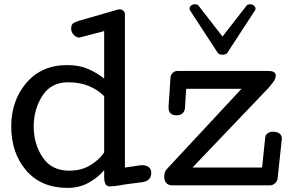

<svg xmlns="http://www.w3.org/2000/svg" viewBox="-20 -894 1404 926"><path d="M34.2 0ZM142.6 -284.2Q142.6 -199.2 185.8 -135Q229 -70.8 313.5 -70.8Q371.6 -70.8 414.1 -96.2Q456.5 -121.6 482.4 -158.2V-430.2Q451.7 -461.4 408.4 -479.2Q365.2 -497.1 308.6 -497.1Q226.1 -497.1 184.3 -431.9Q142.6 -366.7 142.6 -284.2ZM34.2 -284.2Q34.2 -408.7 107.2 -494.4Q180.2 -580.1 304.2 -580.1Q362.3 -580.1 404.8 -561.5Q447.3 -543 482.4 -515.1V-744.1L367.2 -713.9Q365.2 -713.9 364.7 -713.4Q364.3 -712.9 362.3 -712.9Q347.2 -712.9 335.2 -726.3Q323.2 -739.7 323.2 -754.9Q323.2 -775.9 334.2 -782.5Q345.2 -789.1 361.3 -793.9L549.3 -848.1Q550.3 -848.6 552.2 -848.9Q554.2 -849.1 556.6 -849.1Q566.9 -849.1 574.7 -842.5Q582.5 -835.9 582.5 -825.2V-85.9L653.3 -96.2Q655.8 -96.7 659.2 -96.9Q662.6 -97.2 666.5 -97.2Q686 -97.2 697.8 -87.6Q709.5 -78.1 709.5 -61Q709.5 -21.5 666.7 -15.4Q624 -9.3 592.3 -5.9Q573.2 -2.9 549.6 1Q525.9 4.9 510.3 4.9Q493.2 4.9 487.8 -8.3Q482.4 -21.5 482.4 -38.1V-73.2Q454.6 -39.6 409.2 -13.7Q363.8 12.2 306.6 12.2Q178.2 12.2 106.2 -72Q34.2 -156.2 34.2 -284.2ZM772 0ZM1053.2 -629.9Q1046.4 -629.9 1040 -632.1Q1033.7 -634.3 1030.8 -638.2L898.9 -840.3Q896.5 -843.3 895.3 -846.4Q894 -849.6 894 -852.5Q894 -861.3 902.3 -867.4Q910.6 -873.5 920.4 -873.5Q924.8 -873.5 929.4 -872.3Q934.1 -871.1 937 -867.2L1053.2 -717.8L1169.4 -867.2Q1172.4 -871.1 1177 -872.3Q1181.6 -873.5 1186 -873.5Q1195.8 -873.5 1204.1 -867.4Q1212.4 -861.3 1212.4 -852.5Q1212.4 -849.6 1211.2 -846.4Q1210 -843.3 1207.5 -840.3L1075.7 -638.2Q1072.8 -634.3 1066.4 -632.1Q1060.1 -629.9 1053.2 -629.9ZM1272 -551.8Q1293.5 -551.8 1301.8 -545.7Q1310.1 -539.6 1310.1 -530.3Q1310.1 -513.7 1294.4 -493.7Q1278.8 -473.6 1271 -465.8L908.2 -85.9H1244.1L1258.8 -228Q1259.3 -243.2 1270.5 -251Q1281.7 -258.8 1295.9 -258.8Q1315.9 -258.8 1327.6 -250.2Q1339.4 -241.7 1339.4 -225.1Q1339.4 -224.1 1339.1 -222.9Q1338.9 -221.7 1338.9 -220.2L1318.8 -33.2Q1317.4 -20 1306.2 -10Q1294.9 0 1282.2 0H812Q791.5 0 781.7 -11.7Q772 -23.4 772 -42Q772 -53.7 775.1 -62.7Q778.3 -71.8 784.2 -78.1L1145 -465.8H877.9L872.1 -372.1Q870.1 -355.5 859.4 -346.7Q848.6 -337.9 832 -337.9Q812.5 -337.9 802.7 -347.2Q793 -356.4 793 -375.5V-380.9L802.2 -519Q802.7 -531.7 812.5 -541.7Q822.3 -551.8 835 -551.8Z"/></svg>

Font: Cutive
Style: Regular
Weight: 400
Designer: Vernon Adams
Version: Version 1.002